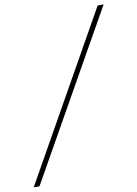

<svg xmlns="http://www.w3.org/2000/svg" viewBox="-158 -851 703 983"><g transform="rotate(-10 193.5 -360.0)"><path d="M451 -790 -34 70H-64L420 -790Z"/></g></svg>

Font: Prodigy Sans ExtraLight
Style: Italic
Weight: 200
Italic angle: -13°
Designer: Wei Huang
Foundry: Wei Huang
Version: Version 1.003; ttfautohint (v1.8.3)